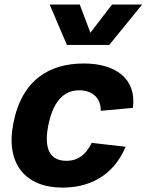

<svg xmlns="http://www.w3.org/2000/svg" viewBox="-20 -842 667 874"><path d="M552 -174 397.5 -191.5C374 -145.5 342.5 -110 282 -110C209.5 -110 178.5 -161.5 199.5 -269.5C220 -375 266.5 -431 341 -431C402.5 -431 440 -393 438.5 -337.5L585 -351C602.5 -487.5 501.5 -553 362 -553C207.5 -553 79.5 -481.5 40.5 -279.5C4.5 -95.5 97 12 264 12C377.5 12 492 -33 552 -174ZM206 -821.5H343L391.5 -693L490 -821.5H627L477.5 -637.5H284.5Z"/></svg>

Font: Monaspace Neon ExtraBold
Style: Italic
Weight: 800
Italic angle: -11°
Designer: Riley Cran & the Lettermatic Team
Foundry: Lettermatic
Version: Version 1.200 (Monaspace Neon)